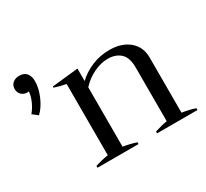

<svg xmlns="http://www.w3.org/2000/svg" viewBox="-128 -820 1087 1013"><g transform="rotate(-30 415.0 -313.5)"><path d="M144 -561Q144 -519 123.5 -471Q103 -423 72 -394L40 -419Q59 -441 72.5 -470.5Q86 -500 89 -530L79 -529Q58 -529 44 -542.5Q30 -556 30 -578Q30 -601 46 -614Q62 -627 84 -627Q115 -627 129.5 -609Q144 -591 144 -561ZM810 -11V0H564V-11Q607 -25 640 -30V-358Q640 -418 611 -444.5Q582 -471 534 -471Q494 -471 450 -450.5Q406 -430 371 -392V-30Q411 -24 451 -11V0H201V-11Q241 -24 281 -30V-464Q239 -472 211 -482V-489L371 -506V-430Q406 -464 456.5 -485.5Q507 -507 565 -507Q639 -507 684.5 -469Q730 -431 730 -366V-30Q777 -23 810 -11Z"/></g></svg>

Font: Trirong
Style: Regular
Weight: 400
Version: Version 1.000